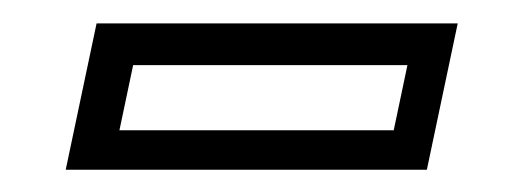

<svg xmlns="http://www.w3.org/2000/svg" viewBox="-20 -708 458 168"><path d="M37.5 -559.5 64.5 -687.5H380.5L353.5 -559.5ZM84.5 -594H324.5L336.5 -651H96.5Z"/></svg>

Font: Tourney Condensed Regular
Style: Italic
Weight: 400
Width: 3
Italic angle: -12°
Designer: Tyler Finck
Foundry: Etcetera Type Co
Version: Version 1.010; ttfautohint (v1.8.3)